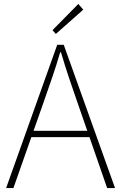

<svg xmlns="http://www.w3.org/2000/svg" viewBox="-20 -953 614 973"><path d="M11 0 270 -726H303L563 0H523L372 -435Q349 -501 329 -560.5Q309 -620 289 -688H285Q265 -620 244.5 -560.5Q224 -501 201 -435L48 0ZM123 -258V-290H447V-258ZM263 -781 246 -800 377 -933 402 -904Z"/></svg>

Font: Noto Sans HK Thin
Style: Regular
Weight: 100
Designer: Ryoko NISHIZUKA 西塚涼子 (kana, bopomofo & ideographs); Paul D. Hunt (Latin, Greek & Cyrillic); Sandoll Communications 산돌커뮤니
Foundry: Adobe
Version: Version 2.004-H2;hotconv 1.0.118;makeotfexe 2.5.65603